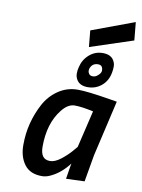

<svg xmlns="http://www.w3.org/2000/svg" viewBox="-102 -1017 809 1097"><g transform="rotate(10 302.5 -469.0)"><path d="M356 -762 347 -857 595 -949 605 -844ZM219 11Q150 11 117 -33.5Q84 -78 84 -145.5Q84 -213 99.5 -273Q115 -333 144 -387.5Q173 -442 223.5 -476.5Q274 -511 337 -511Q393 -511 525 -489L567 -482L492 -158L465 -2L358 2Q369 -70 373 -89Q326 -27 266 0Q242 11 219 11ZM443 -404Q375 -419 335 -419Q295 -419 260 -374Q194 -291 194 -156Q194 -119 207.5 -100.5Q221 -82 249.5 -82Q278 -82 312 -108.5Q346 -135 369 -162L392 -189ZM503 -715Q515 -697 515 -678Q515 -659 512 -644Q504 -594 469.5 -564.5Q435 -535 389 -535Q343 -535 325 -564Q314 -581 314 -601Q314 -621 319 -639Q329 -683 362.5 -712.5Q396 -742 440.5 -742Q485 -742 503 -715ZM379 -639Q378 -634 378 -627Q378 -620 384.5 -610.5Q391 -601 406.5 -601Q422 -601 434 -612Q453 -627 453 -642Q453 -674 425 -674Q390 -674 379 -639Z"/></g></svg>

Font: Titillium Web SemiBold
Style: Italic
Weight: 600
Italic angle: -13°
Version: Version 1.002;PS 57.000;hotconv 1.0.70;makeotf.lib2.5.55311